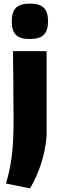

<svg xmlns="http://www.w3.org/2000/svg" viewBox="-20 -823 331 1063"><path d="M145 -607Q91 -607 68 -630Q45 -653 45 -705Q45 -756 68 -779.5Q91 -803 145 -803Q200 -803 223 -779.5Q246 -756 246 -705Q246 -655 223 -631Q200 -607 145 -607ZM13 193Q24 156 32 119.5Q40 83 45 42.5Q50 2 52.5 -44Q55 -90 55 -146Q55 -153 55 -179.5Q55 -206 54.5 -242.5Q54 -279 54 -322Q54 -365 53.5 -406Q53 -447 52.5 -482.5Q52 -518 52 -540H238V-72Q233 3 208.5 80Q184 157 146 220Z"/></svg>

Font: Encode Sans Narrow
Style: ExtraBold
Weight: 800
Designer: Pablo Impallari, Andres Torresi
Foundry: Pablo Impallari, Andres Torresi
Version: Version 1.000; ttfautohint (v1.00) -l 8 -r 50 -G 200 -x 14 -